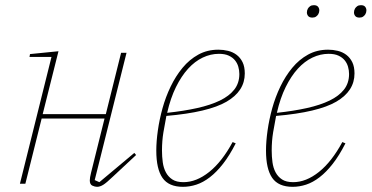

<svg xmlns="http://www.w3.org/2000/svg" viewBox="-20 -710 1436 742"><path d="M355 12Q347 12 337 7.5Q327 3 327 -13Q327 -23 332 -43L384 -252H141L78 0H57L179 -490H94L96 -501L206 -512L145 -269H389L448 -506H469L346 -14L364 -6L499 -119L506 -111L417 -28Q391 -3 378.5 4.5Q366 12 355 12Z M687 12Q632 12 608 -22.5Q584 -57 584 -128Q584 -163 590 -205.5Q596 -248 608 -291.5Q620 -335 639.5 -375.5Q659 -416 685.5 -448Q712 -480 746.5 -499Q781 -518 824 -518Q843 -518 861.5 -513.5Q880 -509 894.5 -498Q909 -487 917.5 -469.5Q926 -452 926 -426Q926 -358 855.5 -317Q785 -276 623 -262Q617 -232 611.5 -198.5Q606 -165 606 -128Q606 -105 609 -83Q612 -61 621 -44Q630 -27 646 -16.5Q662 -6 689 -6Q739 -6 788.5 -45.5Q838 -85 879 -161L891 -156Q867 -109 842 -77Q817 -45 791 -25Q765 -5 739 3.5Q713 12 687 12ZM626 -274Q691 -281 742.5 -292.5Q794 -304 830 -321.5Q866 -339 885.5 -364Q905 -389 905 -424Q905 -438 901 -452Q897 -466 888 -477Q879 -488 864 -495Q849 -502 826 -502Q794 -502 763.5 -487.5Q733 -473 707 -444.5Q681 -416 660 -373.5Q639 -331 626 -274Z M1111 12Q1056 12 1032 -22.5Q1008 -57 1008 -128Q1008 -163 1014 -205.5Q1020 -248 1032 -291.5Q1044 -335 1063.5 -375.5Q1083 -416 1109.5 -448Q1136 -480 1170.5 -499Q1205 -518 1248 -518Q1267 -518 1285.5 -513.5Q1304 -509 1318.5 -498Q1333 -487 1341.5 -469.5Q1350 -452 1350 -426Q1350 -358 1279.5 -317Q1209 -276 1047 -262Q1041 -232 1035.5 -198.5Q1030 -165 1030 -128Q1030 -105 1033 -83Q1036 -61 1045 -44Q1054 -27 1070 -16.5Q1086 -6 1113 -6Q1163 -6 1212.5 -45.5Q1262 -85 1303 -161L1315 -156Q1291 -109 1266 -77Q1241 -45 1215 -25Q1189 -5 1163 3.5Q1137 12 1111 12ZM1050 -274Q1115 -281 1166.5 -292.5Q1218 -304 1254 -321.5Q1290 -339 1309.5 -364Q1329 -389 1329 -424Q1329 -438 1325 -452Q1321 -466 1312 -477Q1303 -488 1288 -495Q1273 -502 1250 -502Q1218 -502 1187.5 -487.5Q1157 -473 1131 -444.5Q1105 -416 1084 -373.5Q1063 -331 1050 -274ZM1187 -642Q1176 -642 1171 -648Q1166 -654 1166 -662Q1166 -670 1170 -677Q1173 -682 1178.5 -686Q1184 -690 1193 -690Q1204 -690 1209 -684Q1214 -678 1214 -670Q1214 -662 1210 -655Q1207 -650 1201.5 -646Q1196 -642 1187 -642ZM1369 -642Q1358 -642 1353 -648Q1348 -654 1348 -662Q1348 -670 1352 -677Q1355 -682 1360.5 -686Q1366 -690 1375 -690Q1386 -690 1391 -684Q1396 -678 1396 -670Q1396 -662 1392 -655Q1389 -650 1383.5 -646Q1378 -642 1369 -642Z"/></svg>

Font: IBM Plex Serif Thin
Style: Italic
Weight: 100
Italic angle: -14°
Designer: Mike Abbink, Paul van der Laan, Pieter van Rosmalen
Foundry: Bold Monday
Version: Version 3.001